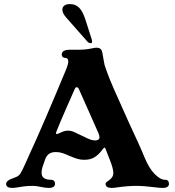

<svg xmlns="http://www.w3.org/2000/svg" viewBox="-20 -912 859 942"><path d="M10 -10Q10 -27 50 -40Q70 -46 79 -59Q88 -72 106 -113L128 -162Q190 -296 303 -568Q315 -597 315 -611Q315 -628 299 -628Q292 -628 287.5 -632.5Q283 -637 283 -644Q283 -668 323 -668H366Q400 -668 433 -675Q444 -678 454 -678Q478 -678 482 -654L490 -609Q492 -594 499 -575.5Q506 -557 509 -548Q521 -512 610 -316Q673 -181 689 -140Q712 -85 739 -58Q767 -30 789 -30H791Q800 -30 804.5 -24.5Q809 -19 809 -10Q809 -1 801.5 4.5Q794 10 779 10Q768 10 758.5 9Q749 8 741 7Q687 0 648 0Q607 0 558 7Q540 10 528 10Q498 10 498 -10Q498 -15 501.5 -18Q505 -21 513.5 -26.5Q522 -32 528 -40Q536 -50 536 -64Q536 -85 518 -130L498 -181Q495 -188 493 -188Q490 -188 481 -176Q462 -151 442 -139.5Q422 -128 393 -128Q375 -128 360 -132.5Q345 -137 321 -147Q302 -156 286.5 -161Q271 -166 254 -166Q234 -166 222 -158Q210 -150 203 -134Q193 -107 188.5 -92.5Q184 -78 184 -64Q184 -30 230 -30Q240 -30 245 -24.5Q250 -19 250 -10Q250 -1 242.5 4.5Q235 10 220 10Q202 10 180 5Q176 4 163.5 2Q151 0 139 0Q107 0 75 6Q51 10 40 10Q10 10 10 -10ZM259 -254Q261 -254 269 -258Q284 -265 293 -268Q302 -271 314 -271Q328 -271 340 -266Q352 -261 378 -248Q414 -230 427 -226Q438 -223 447 -223Q468 -223 468 -239Q468 -247 462 -261L367 -475Q363 -484 357 -484Q350 -484 347 -476Q345 -472 307.5 -386.5Q270 -301 257 -267Q252 -254 259 -254ZM407 -710 303 -828Q286 -848 286 -865Q286 -877 295.5 -884.5Q305 -892 323 -892Q351 -892 368.5 -874Q386 -856 399 -816L430 -719Q432 -711 432 -709Q432 -700 426 -700Q415 -700 407 -710Z"/></svg>

Font: Raigarh
Style: Bold
Weight: 700
Designer: jaikishan Patel
Foundry: MagicType
Version: Version 1.000